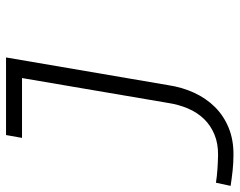

<svg xmlns="http://www.w3.org/2000/svg" viewBox="-98 -470 783 627"><g transform="rotate(-90 293.5 -156.5)"><path d="M166 -528.3H419.4L329.1 0Q322.3 46.4 304.2 85.7Q286.1 125 257.6 153.8Q229 182.6 189.7 198.7Q150.4 214.8 101.6 214.4Q75.7 214.4 50.5 211.7Q25.4 209 0 205.1L10.3 157.2Q32.2 160.6 54.9 162.1Q77.6 163.6 100.1 164.1Q138.2 164.6 167.7 152.3Q197.3 140.1 218.5 118.2Q239.7 96.2 252.7 65.9Q265.6 35.6 271 0L352.1 -476.1H156.7Z"/></g></svg>

Font: Roboto Mono Light
Style: Italic
Weight: 300
Designer: Google
Version: Version 2.000985; 2015; ttfautohint (v1.3)